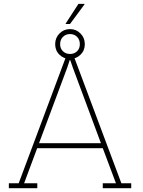

<svg xmlns="http://www.w3.org/2000/svg" viewBox="-20 -998 759 1018"><path d="M26.9 0V-26.4H79.1L335 -710.9H367.2L623.5 -26.4H675.8V0H524.9V-26.4H594.7L524.9 -212.4H177.2L107.9 -26.4H177.7V0ZM187 -238.8H515.1L366.2 -639.2L352.5 -679.2H349.6L336.4 -639.2ZM351.1 -685.5Q318.4 -685.5 295.4 -707.8Q272.5 -730 272.5 -763.7Q272.5 -797.4 295.4 -820.6Q318.4 -843.8 351.1 -843.8Q383.8 -843.8 406.7 -820.6Q429.7 -797.4 429.7 -763.7Q429.7 -730 406.7 -707.8Q383.8 -685.5 351.1 -685.5ZM351.1 -711.9Q374 -711.9 388.7 -726.3Q403.3 -740.7 403.3 -763.7Q403.3 -787.6 388.7 -802.5Q374 -817.4 351.1 -817.4Q328.6 -817.4 313.7 -802.5Q298.8 -787.6 298.8 -763.7Q298.8 -740.7 313.7 -726.3Q328.6 -711.9 351.1 -711.9ZM328.1 -873 396 -977.5H427.2L428.2 -975.1L351.1 -870.6H329.1Z"/></svg>

Font: Roboto Slab LO Thin
Style: Regular
Weight: 250
Designer: Google
Version: Version 2.00;September 28, 2018;FontCreator 11.5.0.2427 64-b